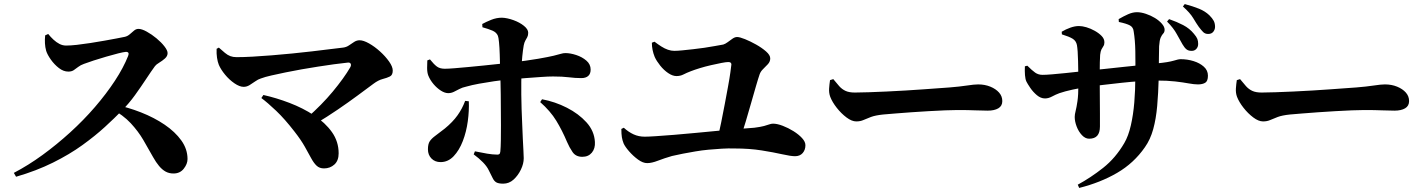

<svg xmlns="http://www.w3.org/2000/svg" viewBox="-20 -859 7020 944"><path d="M48 -9Q119 -46 189 -97Q259 -148 325 -208Q391 -268 447 -333Q503 -398 545 -462Q587 -526 610 -584Q618 -604 599 -604Q587 -603 561 -596.5Q535 -590 502.5 -580.5Q470 -571 440.5 -561.5Q411 -552 393 -545Q376 -539 364.5 -530Q353 -521 342.5 -514Q332 -507 316 -507Q292 -507 269.5 -524.5Q247 -542 230 -566Q213 -590 207 -609Q202 -627 201 -646Q200 -665 202 -685L217 -692Q229 -677 243 -664Q257 -651 272.5 -643Q288 -635 305 -635Q327 -635 358 -638.5Q389 -642 424.5 -647.5Q460 -653 493.5 -659Q527 -665 553.5 -670Q580 -675 594 -678Q607 -681 618 -690.5Q629 -700 639 -708.5Q649 -717 661 -717Q677 -717 701.5 -703.5Q726 -690 749.5 -670.5Q773 -651 788.5 -631Q804 -611 804 -598Q804 -583 791 -571.5Q778 -560 763 -551Q748 -542 742 -534Q723 -508 698 -470Q673 -432 643.5 -391Q614 -350 578 -314Q544 -279 496 -235Q448 -191 385 -145.5Q322 -100 240.5 -59.5Q159 -19 59 10ZM833 -6Q811 -6 794 -15.5Q777 -25 762 -43Q747 -61 733 -86Q709 -129 684.5 -171Q660 -213 623 -253Q586 -293 524 -327L539 -346Q608 -332 673 -306.5Q738 -281 789.5 -246Q841 -211 871.5 -168.5Q902 -126 902 -77Q902 -53 883.5 -29.5Q865 -6 833 -6Z M1491 -281Q1526 -312 1557.5 -344Q1589 -376 1616 -408.5Q1643 -441 1665 -471.5Q1687 -502 1702 -528Q1708 -539 1704 -546Q1700 -553 1688 -551Q1659 -548 1622 -543Q1585 -538 1544 -531.5Q1503 -525 1462.5 -518Q1422 -511 1384 -503Q1346 -495 1314.5 -488Q1283 -481 1262 -473Q1249 -469 1235 -459Q1221 -449 1207 -440.5Q1193 -432 1178 -432Q1158 -432 1132.5 -449.5Q1107 -467 1086.5 -492Q1066 -517 1056 -540Q1050 -555 1047 -575Q1044 -595 1045 -619L1056 -625Q1073 -610 1086 -599Q1099 -588 1112.5 -583Q1126 -578 1143 -578Q1178 -578 1222.5 -580.5Q1267 -583 1316.5 -587Q1366 -591 1416.5 -596Q1467 -601 1514 -606.5Q1561 -612 1600.5 -617Q1640 -622 1667 -625Q1683 -627 1696 -636Q1709 -645 1721.5 -653Q1734 -661 1748 -661Q1767 -661 1794.5 -645.5Q1822 -630 1848.5 -606Q1875 -582 1893 -556.5Q1911 -531 1911 -512Q1911 -490 1897 -483Q1883 -476 1861.5 -470.5Q1840 -465 1816 -447Q1781 -421 1737 -388.5Q1693 -356 1641 -320.5Q1589 -285 1529 -249ZM1573 -31Q1551 -31 1537 -44Q1523 -57 1510 -81Q1497 -105 1478.5 -138Q1460 -171 1428 -212Q1380 -274 1338 -314Q1296 -354 1265 -377L1275 -392Q1338 -378 1403.5 -353Q1469 -328 1524 -292Q1579 -256 1612 -209.5Q1645 -163 1645 -105Q1645 -69 1624 -50Q1603 -31 1573 -31Z M2454 44Q2431 44 2420 37.5Q2409 31 2402 16Q2395 1 2383 -22Q2374 -41 2354.5 -61Q2335 -81 2309 -100L2315 -115Q2348 -108 2375.5 -103.5Q2403 -99 2422 -99Q2430 -98 2434.5 -101Q2439 -104 2440 -114Q2442 -135 2442.5 -168.5Q2443 -202 2443 -242.5Q2443 -283 2442.5 -322.5Q2442 -362 2442 -394Q2442 -416 2441 -449Q2440 -482 2439 -519.5Q2438 -557 2437 -591.5Q2436 -626 2433.5 -651Q2431 -676 2428 -683Q2421 -700 2401 -708.5Q2381 -717 2352 -725L2351 -741Q2369 -751 2395 -761.5Q2421 -772 2448 -772Q2474 -771 2504.5 -760Q2535 -749 2556 -732Q2577 -715 2577 -698Q2577 -685 2572.5 -676.5Q2568 -668 2563 -659.5Q2558 -651 2555 -636Q2551 -613 2548 -583Q2545 -553 2544 -519.5Q2543 -486 2543 -453.5Q2543 -421 2543 -394Q2543 -361 2544.5 -323.5Q2546 -286 2547.5 -248.5Q2549 -211 2550.5 -177.5Q2552 -144 2553.5 -119Q2555 -94 2555 -81Q2555 -54 2541 -25Q2527 4 2505 24Q2483 44 2454 44ZM2146 -62Q2119 -62 2101.5 -79.5Q2084 -97 2084 -125Q2084 -151 2093 -164.5Q2102 -178 2120.5 -191.5Q2139 -205 2167 -227Q2206 -259 2229.5 -292Q2253 -325 2267 -363L2285 -361Q2287 -315 2280 -263Q2273 -211 2255.5 -165.5Q2238 -120 2210.5 -91Q2183 -62 2146 -62ZM2184 -401Q2167 -401 2147.5 -413.5Q2128 -426 2111.5 -445.5Q2095 -465 2086 -487Q2080 -502 2080 -525Q2080 -548 2081 -562L2094 -567Q2114 -542 2128.5 -531.5Q2143 -521 2167 -521Q2184 -521 2214.5 -523.5Q2245 -526 2283 -529.5Q2321 -533 2359.5 -537Q2398 -541 2430.5 -544.5Q2463 -548 2482 -550Q2574 -561 2625.5 -570Q2677 -579 2702 -585Q2727 -591 2738 -594.5Q2749 -598 2760 -598Q2784 -598 2813 -588.5Q2842 -579 2863 -561Q2884 -543 2884 -517Q2884 -496 2872 -485.5Q2860 -475 2838 -475Q2808 -475 2777 -479Q2746 -483 2699 -483Q2675 -483 2640 -480.5Q2605 -478 2564.5 -475Q2524 -472 2483 -468Q2447 -465 2409 -459.5Q2371 -454 2335.5 -447.5Q2300 -441 2272 -433Q2253 -429 2239 -421.5Q2225 -414 2211.5 -407.5Q2198 -401 2184 -401ZM2843 -88Q2811 -88 2795 -111.5Q2779 -135 2768 -161Q2744 -218 2715 -265.5Q2686 -313 2636 -357L2645 -371Q2709 -359 2767 -329.5Q2825 -300 2863.5 -257.5Q2902 -215 2905 -161Q2907 -129 2890 -108.5Q2873 -88 2843 -88Z M3508 -179Q3517 -214 3526 -258Q3535 -302 3543.5 -347.5Q3552 -393 3559.5 -433.5Q3567 -474 3571 -503Q3575 -532 3576 -542Q3576 -554 3561 -554Q3550 -554 3527 -549.5Q3504 -545 3475.5 -538.5Q3447 -532 3421 -524Q3395 -516 3377 -509Q3356 -501 3340.5 -493Q3325 -485 3306 -485Q3287 -485 3265.5 -499.5Q3244 -514 3226 -536.5Q3208 -559 3199 -579Q3192 -596 3188.5 -613.5Q3185 -631 3185 -649L3198 -654Q3215 -641 3231.5 -630.5Q3248 -620 3264 -614.5Q3280 -609 3295 -609Q3311 -609 3335.5 -611.5Q3360 -614 3387.5 -617Q3415 -620 3442.5 -624Q3470 -628 3494 -632.5Q3518 -637 3536 -640Q3546 -643 3557.5 -651.5Q3569 -660 3581 -668.5Q3593 -677 3604 -677Q3617 -677 3643 -666.5Q3669 -656 3697.5 -640Q3726 -624 3746.5 -606Q3767 -588 3767 -572Q3767 -556 3755.5 -543.5Q3744 -531 3732 -519.5Q3720 -508 3715 -494Q3708 -474 3697 -436Q3686 -398 3673 -352.5Q3660 -307 3646.5 -261.5Q3633 -216 3621 -180ZM3162 -57Q3141 -57 3117 -74.5Q3093 -92 3073 -115Q3053 -138 3046 -154Q3040 -169 3037.5 -184.5Q3035 -200 3035 -225L3047 -231Q3070 -210 3095 -198.5Q3120 -187 3150 -187Q3168 -187 3205.5 -189.5Q3243 -192 3293.5 -196Q3344 -200 3400 -205.5Q3456 -211 3510.5 -216Q3565 -221 3611.5 -225Q3658 -229 3689 -231Q3720 -235 3736.5 -239.5Q3753 -244 3762.5 -247.5Q3772 -251 3781 -251Q3801 -251 3828.5 -240.5Q3856 -230 3881.5 -214Q3907 -198 3923.5 -180Q3940 -162 3940 -145Q3940 -122 3926.5 -106.5Q3913 -91 3889 -91Q3868 -91 3826 -100.5Q3784 -110 3724.5 -119.5Q3665 -129 3591 -129Q3562 -130 3529 -128Q3496 -126 3463.5 -123Q3431 -120 3399 -114.5Q3367 -109 3338 -103.5Q3309 -98 3284 -92Q3246 -81 3215 -69Q3184 -57 3162 -57Z M4190 -262Q4168 -262 4142 -281.5Q4116 -301 4094 -329Q4072 -357 4062 -383Q4055 -402 4056.5 -424Q4058 -446 4061 -465L4077 -470Q4093 -450 4106.5 -435Q4120 -420 4137.5 -412Q4155 -404 4183 -404Q4211 -404 4251.5 -405.5Q4292 -407 4338.5 -409Q4385 -411 4432.5 -414Q4480 -417 4523 -420Q4566 -423 4599 -425.5Q4632 -428 4648 -429Q4698 -433 4734 -438.5Q4770 -444 4789 -444Q4822 -444 4849 -433Q4876 -422 4892 -404Q4908 -386 4908 -362Q4908 -338 4888.5 -326.5Q4869 -315 4836 -315Q4806 -315 4774 -316.5Q4742 -318 4687 -318Q4663 -318 4626.5 -316.5Q4590 -315 4546.5 -312.5Q4503 -310 4460.5 -307Q4418 -304 4381.5 -301Q4345 -298 4322 -296Q4284 -292 4262.5 -284Q4241 -276 4225.5 -269Q4210 -262 4190 -262Z M5837 -609Q5823 -609 5813.5 -616.5Q5804 -624 5794 -641Q5782 -661 5766 -691Q5750 -721 5718 -753L5728 -765Q5766 -752 5797.5 -735.5Q5829 -719 5850 -693Q5863 -678 5867 -667.5Q5871 -657 5871 -643Q5871 -628 5861.5 -618Q5852 -608 5837 -609ZM5279 49Q5342 15 5403.5 -33.5Q5465 -82 5508 -156Q5528 -190 5540 -242.5Q5552 -295 5557 -356Q5562 -417 5562 -480Q5563 -553 5562 -607.5Q5561 -662 5554 -704Q5552 -725 5535.5 -734Q5519 -743 5481 -751L5480 -765Q5504 -779 5526.5 -789Q5549 -799 5570 -799Q5590 -799 5614 -791Q5638 -783 5658.5 -770.5Q5679 -758 5692.5 -742.5Q5706 -727 5706 -713Q5706 -701 5699.5 -694.5Q5693 -688 5687 -675Q5681 -662 5679 -632Q5678 -601 5678 -573Q5678 -545 5677.5 -521Q5677 -497 5677 -475Q5675 -401 5669.5 -338Q5664 -275 5650 -224Q5636 -173 5609 -135Q5555 -57 5472.5 -9Q5390 39 5286 65ZM5335 -177Q5316 -177 5299.5 -194.5Q5283 -212 5273.5 -237Q5264 -262 5264 -284Q5264 -296 5268.5 -313.5Q5273 -331 5277.5 -361.5Q5282 -392 5282 -442Q5282 -472 5281.5 -502Q5281 -532 5280.5 -558.5Q5280 -585 5278.5 -605.5Q5277 -626 5275 -637Q5271 -658 5254 -668.5Q5237 -679 5201 -690L5200 -703Q5220 -715 5242.5 -723Q5265 -731 5285 -731Q5301 -731 5321.5 -725Q5342 -719 5362.5 -707.5Q5383 -696 5396.5 -682Q5410 -668 5410 -651Q5410 -639 5405 -632Q5400 -625 5395.5 -616Q5391 -607 5389 -589Q5388 -575 5387.5 -552.5Q5387 -530 5387 -506Q5387 -482 5387 -465Q5387 -419 5387.5 -377.5Q5388 -336 5388 -300.5Q5388 -265 5388 -237Q5388 -207 5375 -192Q5362 -177 5335 -177ZM5118 -375Q5097 -375 5078 -391Q5059 -407 5045.5 -427Q5032 -447 5027 -457Q5021 -469 5019.5 -489.5Q5018 -510 5019 -533L5031 -536Q5054 -513 5069.5 -502Q5085 -491 5106 -491Q5123 -491 5152.5 -493.5Q5182 -496 5216.5 -499.5Q5251 -503 5282 -506.5Q5313 -510 5332 -512Q5363 -515 5410.5 -520Q5458 -525 5508 -530.5Q5558 -536 5600 -540Q5642 -544 5663 -547Q5697 -550 5717.5 -553.5Q5738 -557 5750 -560.5Q5762 -564 5770 -566Q5778 -568 5785 -568Q5818 -568 5848.5 -558.5Q5879 -549 5899 -531Q5919 -513 5919 -487Q5919 -460 5905.5 -452Q5892 -444 5870 -444Q5851 -444 5824 -449Q5797 -454 5758.5 -458.5Q5720 -463 5666 -463Q5632 -463 5587 -460Q5542 -457 5495.5 -452Q5449 -447 5407.5 -442Q5366 -437 5340 -434Q5293 -427 5254 -418.5Q5215 -410 5189 -401Q5170 -394 5152.5 -384.5Q5135 -375 5118 -375ZM5920 -692Q5905 -692 5895.5 -701.5Q5886 -711 5874 -727Q5862 -744 5846.5 -770Q5831 -796 5796 -827L5805 -839Q5846 -828 5875.5 -816Q5905 -804 5926 -784Q5941 -769 5947.5 -756.5Q5954 -744 5954 -727Q5954 -714 5945.5 -703Q5937 -692 5920 -692Z M6190 -262Q6168 -262 6142 -281.5Q6116 -301 6094 -329Q6072 -357 6062 -383Q6055 -402 6056.5 -424Q6058 -446 6061 -465L6077 -470Q6093 -450 6106.5 -435Q6120 -420 6137.5 -412Q6155 -404 6183 -404Q6211 -404 6251.5 -405.5Q6292 -407 6338.5 -409Q6385 -411 6432.5 -414Q6480 -417 6523 -420Q6566 -423 6599 -425.5Q6632 -428 6648 -429Q6698 -433 6734 -438.5Q6770 -444 6789 -444Q6822 -444 6849 -433Q6876 -422 6892 -404Q6908 -386 6908 -362Q6908 -338 6888.5 -326.5Q6869 -315 6836 -315Q6806 -315 6774 -316.5Q6742 -318 6687 -318Q6663 -318 6626.5 -316.5Q6590 -315 6546.5 -312.5Q6503 -310 6460.5 -307Q6418 -304 6381.5 -301Q6345 -298 6322 -296Q6284 -292 6262.5 -284Q6241 -276 6225.5 -269Q6210 -262 6190 -262Z"/></svg>

Font: Noto Serif SC ExtraLight ExtraBold
Style: Regular
Weight: 800
Version: Version 2.002-H1;hotconv 1.1.0;makeotfexe 2.6.0